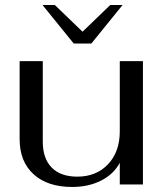

<svg xmlns="http://www.w3.org/2000/svg" viewBox="-20 -733 657 763"><path d="M58 -180V-490H150V-170Q150 -103 185.5 -67Q221 -31 287 -31Q363 -31 409.5 -80.5Q456 -130 456 -211V-490H548V0H456V-86Q432 -41 382 -15.5Q332 10 267 10Q169 10 113.5 -40.5Q58 -91 58 -180ZM149 -713H198L308 -607L418 -713H467L343 -560H273Z"/></svg>

Font: Fahkwang
Style: Regular
Weight: 400
Version: Version 1.000; ttfautohint (v1.6)